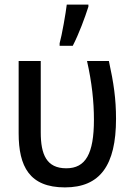

<svg xmlns="http://www.w3.org/2000/svg" viewBox="-20 -805 570 834"><path d="M239 -617V-606H296C323 -658 349 -729 364 -776V-785H270C266 -750 249 -652 239 -617ZM262 9C414 9 484 -86 484 -289C484 -375 474 -444 453 -540H358C379 -447 388 -364 388 -285C388 -137 352 -74 268 -74C182 -74 157 -134 157 -230V-540H61V-226C61 -82 108 9 262 9Z"/></svg>

Font: Noto Sans Mono Condensed Medium
Style: Regular
Weight: 500
Width: 3
Designer: Monotype Design Team
Foundry: Monotype Imaging Inc.
Version: Version 2.014